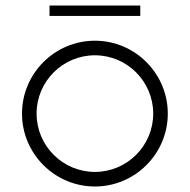

<svg xmlns="http://www.w3.org/2000/svg" viewBox="-20 -673 690 698"><path d="M325 -48C208 -48 113 -143 113 -260C113 -377 208 -472 325 -472C442 -472 537 -377 537 -260C537 -143 442 -48 325 -48ZM60 -260C60 -114 179 5 325 5C471 5 590 -114 590 -260C590 -406 471 -525 325 -525C179 -525 60 -406 60 -260ZM160 -615H490V-653H160Z"/></svg>

Font: Grotesk 01 Extrafine
Style: Bold
Weight: 400
Designer: Frank Adebiaye, contributions by Jérémy Landes, Ariel Martín Pérez
Foundry: Velvetyne Type Foundry
Version: Version 3.000;Glyphs 3.1.2 (3150)